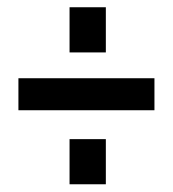

<svg xmlns="http://www.w3.org/2000/svg" viewBox="-20 -671 467 519"><path d="M168 -529.3V-651.4H266.1V-529.3ZM29.8 -373V-459.5H397.5V-373ZM168 -172.9V-294.9H266.1V-172.9Z"/></svg>

Font: Oswald
Style: DemiBold
Weight: 600
Designer: Vernon Adams
Foundry: Vernon Adams
Version: 3.0; ttfautohint (v0.95) -l 8 -r 50 -G 200 -x 0 -w "G" -W -c